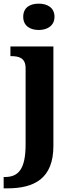

<svg xmlns="http://www.w3.org/2000/svg" viewBox="-40 -790 405 1050"><path d="M172 -626C218 -626 258 -649 258 -698C258 -749 218 -770 172 -770C124 -770 87 -749 87 -698C87 -649 124 -626 172 -626ZM-20 240H0C147 240 252 187 252 8V-536H17V-483H20C63 -483 100 -474 100 -417V0C100 136 60 178 -13 178H-20Z"/></svg>

Font: Noto Serif Test
Style: Bold
Weight: 700
Version: Version 1.000